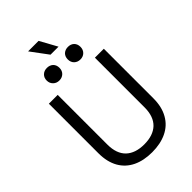

<svg xmlns="http://www.w3.org/2000/svg" viewBox="-305 -1153 1276 1276"><g transform="rotate(-45 333.0 -515.0)"><path d="M333 13.7Q254.9 13.7 197.3 -13.7Q138.7 -42 107.4 -96.7Q75.2 -153.3 75.2 -234.4Q75.2 -389.6 75.2 -700.2Q95.7 -700.2 158.2 -700.2Q158.2 -583 158.2 -233.4Q158.2 -147.5 204.1 -103.5Q250 -60.5 333 -60.5Q416 -60.5 461.9 -103.5Q507.8 -147.5 507.8 -233.4Q507.8 -388.7 507.8 -700.2Q529.3 -700.2 591.8 -700.2Q591.8 -584 591.8 -234.4Q591.8 -153.3 559.6 -97.7Q528.3 -42 468.8 -13.7Q411.1 13.7 333 13.7ZM431.6 -759.8Q406.2 -759.8 388.7 -776.4Q372.1 -793 372.1 -819.3Q372.1 -845.7 388.7 -862.3Q406.2 -877.9 431.6 -877.9Q458 -877.9 474.6 -862.3Q491.2 -845.7 491.2 -819.3Q491.2 -793 474.6 -776.4Q458 -759.8 431.6 -759.8ZM234.4 -759.8Q208 -759.8 191.4 -776.4Q173.8 -793 173.8 -819.3Q173.8 -845.7 191.4 -862.3Q208 -877.9 234.4 -877.9Q259.8 -877.9 277.3 -862.3Q293.9 -845.7 293.9 -819.3Q293.9 -793 277.3 -776.4Q259.8 -759.8 234.4 -759.8ZM313.5 -922.9Q291 -953.1 223.6 -1043.9Q248 -1043.9 322.3 -1043.9Q338.9 -1013.7 388.7 -922.9Q370.1 -922.9 313.5 -922.9Z"/></g></svg>

Font: Kadena Space Grotesk
Style: Regular
Weight: 400
Designer: Florian Karsten
Version: Version 2.000